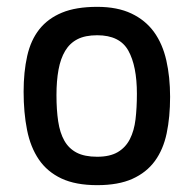

<svg xmlns="http://www.w3.org/2000/svg" viewBox="-20 -530 568 561"><path d="M264 -510Q323 -510 364 -490.5Q405 -471 430 -436.5Q455 -402 466 -353.5Q477 -305 477 -247Q477 -188 467 -140.5Q457 -93 432.5 -59.5Q408 -26 367 -7.5Q326 11 264 11Q201 11 159.5 -8.5Q118 -28 93.5 -64Q69 -100 59 -150.5Q49 -201 49 -262Q49 -320 59.5 -366.5Q70 -413 95 -444.5Q120 -476 161 -493Q202 -510 264 -510ZM264 -72Q301 -72 324 -85.5Q347 -99 359.5 -123.5Q372 -148 376 -181.5Q380 -215 380 -256Q380 -337 355 -382Q330 -427 264 -427Q229 -427 206.5 -415.5Q184 -404 170.5 -381.5Q157 -359 151 -326.5Q145 -294 145 -252Q145 -209 150 -175.5Q155 -142 168 -119Q181 -96 204 -84Q227 -72 264 -72Z"/></svg>

Font: Panefresco 600wt
Style: Regular
Weight: 600
Designer: Campivisivi
Foundry: Campivisivi & Chank Co
Version: Version 1.001